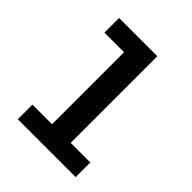

<svg xmlns="http://www.w3.org/2000/svg" viewBox="-135 -502 575 575"><g transform="rotate(45 152.0 -214.5)"><path d="M36 -429H198V-62H281V0H36V-62H119V-367H36Z"/></g></svg>

Font: Podkova
Style: Regular
Weight: 400
Designer: Ilya Yudin
Foundry: Cyreal (www.cyreal.org)
Version: Version 2.103